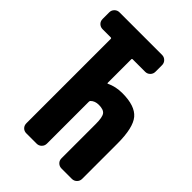

<svg xmlns="http://www.w3.org/2000/svg" viewBox="-213 -828 926 926"><g transform="rotate(45 250.0 -365.0)"><path d="M330.1 -464.8Q417 -464.8 451.2 -424.3Q485.4 -383.8 485.4 -275.4V-35.2Q485.4 -20.5 475.1 -10.3Q464.8 0 450.2 0H379.9Q365.2 0 355 -9.8Q344.7 -19.5 344.7 -35.2V-269.5Q344.7 -314.5 333.5 -329.6Q322.3 -344.7 290 -344.7Q263.7 -344.7 248 -329.1Q245.1 -326.2 245.1 -320.3V-35.2Q245.1 -20.5 234.9 -10.3Q224.6 0 210 0H139.6Q125 0 115.2 -9.8Q105.5 -19.5 105.5 -35.2V-610.4Q105.5 -615.2 99.6 -615.2H44.9Q30.3 -615.2 20 -625Q9.8 -634.8 9.8 -650.4V-695.3Q9.8 -710 20 -720.2Q30.3 -730.5 44.9 -730.5H335Q349.6 -730.5 359.9 -720.2Q370.1 -710 370.1 -695.3V-650.4Q370.1 -635.7 359.9 -625.5Q349.6 -615.2 335 -615.2H250Q245.1 -615.2 245.1 -610.4V-450.2Q245.1 -445.3 249 -447.3Q285.2 -464.8 330.1 -464.8Z"/></g></svg>

Font: Rounded-L Mgen+ 1m bold
Style: Bold
Weight: 700
Designer: [Source Han Sans]
Ryoko NISHIZUKA  (kana & ideographs); Paul D. Hunt (Latin, Greek & Cyrillic); Wenlong ZHANG  (bopomofo
Version: Version 1.059.20150602